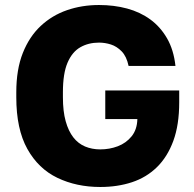

<svg xmlns="http://www.w3.org/2000/svg" viewBox="-20 -733 775 766"><path d="M380 13Q285 13 209 -23.5Q133 -60 89 -139Q45 -218 45 -345V-365Q45 -456 71 -521.5Q97 -587 142.5 -629.5Q188 -672 247.5 -692.5Q307 -713 375 -713Q435 -713 487 -699Q539 -685 579.5 -655.5Q620 -626 646.5 -580Q673 -534 680 -470H493Q485 -508 465.5 -528Q446 -548 422.5 -555.5Q399 -563 375 -563Q333 -563 300.5 -544.5Q268 -526 249.5 -483Q231 -440 231 -365V-345Q231 -289 242 -249.5Q253 -210 272.5 -185Q292 -160 319.5 -148.5Q347 -137 380 -137Q417 -137 450 -149.5Q483 -162 505 -189Q527 -216 528 -258H400V-372H695V-325Q695 -235 671.5 -171Q648 -107 606 -66Q564 -25 506.5 -6Q449 13 380 13Z"/></svg>

Font: Golos Text
Style: Bold
Weight: 700
Designer: A.Korolkova, Vitaly Kuzmin
Foundry: ParaType Ltd
Version: Version 2.004